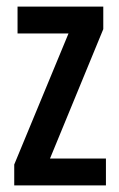

<svg xmlns="http://www.w3.org/2000/svg" viewBox="-20 -560 360 580"><path d="M300 0V-81H131L292 -472V-540H33V-459H187L23 -63V0Z"/></svg>

Font: Noto Sans Lao ExtraCondensed Medium
Style: Regular
Weight: 500
Width: 2
Designer: Monotype Design Team
Foundry: Monotype Imaging Inc.
Version: Version 2.003